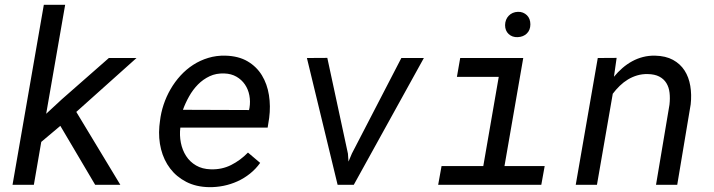

<svg xmlns="http://www.w3.org/2000/svg" viewBox="-20 -770 2975 800"><path d="M231.4 -245.6 151.9 -178.7 121.1 0H32.2L162.6 -750H251.5L172.4 -295.9L237.3 -356L433.6 -528.3H548.8L297.9 -303.7L481.4 0H376.5Z M850.6 9.8Q796.9 8.8 756.1 -12.2Q715.3 -33.2 689 -67.9Q662.6 -102.5 651.1 -147.9Q639.6 -193.4 644 -244.1L646.5 -265.1Q650.4 -299.8 661.6 -333.7Q672.9 -367.7 690.7 -398.4Q708.5 -429.2 732.2 -455.1Q755.9 -481 784.9 -499.8Q814 -518.6 847.9 -528.8Q881.8 -539.1 919.4 -538.1Q974.1 -536.6 1011.7 -514.4Q1049.3 -492.2 1071.3 -456.1Q1093.3 -419.9 1100.6 -373.8Q1107.9 -327.6 1101.6 -278.8L1095.2 -238.3H731.4Q727.5 -206.1 733.6 -175.3Q739.7 -144.5 755.4 -120.1Q771 -95.7 796.9 -80.6Q822.8 -65.4 858.4 -64.5Q904.3 -63 943.1 -82.5Q981.9 -102.1 1013.2 -134.3L1064 -91.3Q1045.9 -65.9 1021.7 -46.6Q997.6 -27.3 969.7 -14.6Q941.9 -2 911.6 4.2Q881.3 10.3 850.6 9.8ZM915 -463.9Q880.9 -465.3 853.5 -452.4Q826.2 -439.5 804.9 -418Q783.7 -396.5 768.1 -368.7Q752.4 -340.8 742.2 -312.5L1017.6 -311.5L1019.5 -320.3Q1023.9 -347.2 1019 -372.6Q1014.2 -397.9 1000.5 -418Q986.8 -438 965.3 -450.4Q943.8 -462.9 915 -463.9Z M1429.7 -129.9 1432.1 -96.7 1446.3 -130.4 1652.3 -528.3H1746.1L1454.1 0H1386.7L1258.8 -528.3L1343.8 -528.8Z M1897.5 -528.3H2160.2L2082 -78.1H2249.5L2235.4 0H1805.7L1819.8 -78.1H1993.7L2058.1 -449.7H1883.8ZM2084.5 -665.5Q2085 -689 2099.6 -704.3Q2114.3 -719.7 2137.7 -720.7Q2149.4 -721.2 2158.9 -717.3Q2168.5 -713.4 2175.5 -706.5Q2182.6 -699.7 2186.3 -689.9Q2189.9 -680.2 2189.9 -668.5Q2189.9 -645 2175.3 -630.6Q2160.6 -616.2 2137.2 -615.2Q2114.3 -614.3 2099.4 -628.2Q2084.5 -642.1 2084.5 -665.5Z M2549.3 -528.8 2538.1 -450.2Q2554.2 -469.7 2573.2 -486.3Q2592.3 -502.9 2613.8 -514.6Q2635.3 -526.4 2659.2 -532.5Q2683.1 -538.6 2709.5 -538.1Q2753.9 -537.1 2784.2 -520.5Q2814.5 -503.9 2832.3 -476.3Q2850.1 -448.7 2856.2 -412.1Q2862.3 -375.5 2857.9 -335.4L2801.8 0H2713.4L2769.5 -334Q2772.5 -360.8 2769.8 -383.8Q2767.1 -406.7 2756.6 -423.8Q2746.1 -440.9 2727.1 -450.9Q2708 -460.9 2678.7 -461.4Q2655.8 -461.9 2635 -455.8Q2614.3 -449.7 2596.2 -438.7Q2578.1 -427.7 2562.3 -412.4Q2546.4 -397 2533.2 -379.4L2467.3 0H2378.9L2470.7 -528.3Z"/></svg>

Font: TypoPRO Roboto Mono
Style: Italic
Weight: 400
Designer: Google
Version: Version 2.000986; 2015; ttfautohint (v1.3)